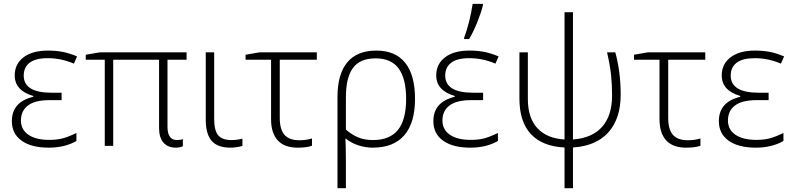

<svg xmlns="http://www.w3.org/2000/svg" viewBox="-20 -769 4187 1012"><path d="M304.7 -280.3V-241.2H241.2Q164.6 -241.2 127.4 -212.9Q90.3 -184.6 90.3 -133.8Q90.3 -85.9 129.6 -58.8Q168.9 -31.7 240.2 -31.7Q274.9 -31.7 304 -38.1Q333 -44.4 382.8 -67.9V-25.9Q321.3 9.3 236.8 9.3Q145 9.3 93.8 -27.6Q42.5 -64.5 42.5 -130.4Q42.5 -231.9 155.3 -258.8V-263.2Q57.6 -291.5 57.6 -371.6Q57.6 -431.6 104.2 -467Q150.9 -502.4 231.9 -502.4Q275.9 -502.4 311.3 -495.4Q346.7 -488.3 386.2 -471.7L369.6 -433.6Q302.2 -462.4 231.9 -462.4Q168 -462.4 136.5 -438.5Q105 -414.6 105 -370.6Q105 -280.3 252.4 -280.3Z M913.1 -30.8Q932.1 -30.8 943.8 -36.1V2Q926.8 9.3 906.7 9.3Q865.2 9.3 841.8 -17.1Q818.4 -43.5 818.4 -94.7V-454.1H576.7V0H532.2V-454.1H432.1V-480.5L506.8 -493.2H963.4V-454.1H862.8V-101.1Q862.8 -30.8 913.1 -30.8Z M1108.9 -493.2V-142.1Q1108.9 -81.1 1130.1 -55.9Q1151.4 -30.8 1199.2 -30.8Q1228.5 -30.8 1257.8 -38.1V0Q1248.5 3.4 1230 6.3Q1211.4 9.3 1194.8 9.3Q1126 9.3 1095.2 -27.1Q1064.5 -63.5 1064.5 -137.2V-493.2Z M1649.9 -493.2V-454.1H1454.6V-147Q1454.6 -87.4 1479.2 -58.6Q1503.9 -29.8 1558.6 -29.8Q1592.8 -29.8 1624.5 -39.1V-1Q1599.1 9.3 1548.3 9.3Q1479 9.3 1443.8 -29.3Q1408.7 -67.9 1408.7 -141.1V-454.1H1274.4V-480.5L1347.7 -493.2Z M2167.5 -248Q2167.5 -121.6 2111.1 -56.2Q2054.7 9.3 1944.8 9.3Q1906.7 9.3 1868.9 -2.9Q1831.1 -15.1 1801.8 -39.1H1800.8L1802.2 3.4L1803.2 88.4V223.1H1758.8V-257.3Q1758.8 -378.4 1810.5 -440.4Q1862.3 -502.4 1963.4 -502.4Q2064 -502.4 2115.7 -438Q2167.5 -373.5 2167.5 -248ZM1959.5 -461.4Q1878.4 -461.4 1840.8 -411.4Q1803.2 -361.3 1803.2 -255.4V-85.9Q1834.5 -58.6 1868.2 -44.7Q1901.9 -30.8 1945.8 -30.8Q2034.2 -30.8 2077.4 -84Q2120.6 -137.2 2120.6 -248Q2120.6 -353 2081.8 -407.2Q2043 -461.4 1959.5 -461.4Z M2526.4 -280.3V-241.2H2462.9Q2386.2 -241.2 2349.1 -212.9Q2312 -184.6 2312 -133.8Q2312 -85.9 2351.3 -58.8Q2390.6 -31.7 2461.9 -31.7Q2496.6 -31.7 2525.6 -38.1Q2554.7 -44.4 2604.5 -67.9V-25.9Q2543 9.3 2458.5 9.3Q2366.7 9.3 2315.4 -27.6Q2264.2 -64.5 2264.2 -130.4Q2264.2 -231.9 2377 -258.8V-263.2Q2279.3 -291.5 2279.3 -371.6Q2279.3 -431.6 2325.9 -467Q2372.6 -502.4 2453.6 -502.4Q2497.6 -502.4 2533 -495.4Q2568.4 -488.3 2607.9 -471.7L2591.3 -433.6Q2523.9 -462.4 2453.6 -462.4Q2389.6 -462.4 2358.2 -438.5Q2326.7 -414.6 2326.7 -370.6Q2326.7 -280.3 2474.1 -280.3ZM2426.3 -569.8Q2439.5 -604 2452.1 -653.6Q2464.8 -703.1 2471.2 -748.5H2525.4V-741.2Q2517.1 -706.1 2496.6 -654.3Q2476.1 -602.5 2452.6 -563H2426.3Z M3000 -704.6V-33.7Q3101.6 -41.5 3153.8 -100.6Q3206.1 -159.7 3206.1 -265.6Q3206.1 -322.8 3200.9 -372.8Q3195.8 -422.9 3179.7 -493.2H3223.1Q3251.5 -390.6 3251.5 -270.5Q3251.5 -144 3187 -71.8Q3122.6 0.5 3000 8.3V223.1H2955.6V8.3Q2838.9 2.9 2778.3 -62.3Q2717.8 -127.4 2717.8 -249V-493.2H2762.2V-248Q2762.2 -147.9 2812 -93.8Q2861.8 -39.6 2955.6 -33.7V-704.6Z M3697.3 -493.2V-454.1H3502V-147Q3502 -87.4 3526.6 -58.6Q3551.3 -29.8 3606 -29.8Q3640.1 -29.8 3671.9 -39.1V-1Q3646.5 9.3 3595.7 9.3Q3526.4 9.3 3491.2 -29.3Q3456.1 -67.9 3456.1 -141.1V-454.1H3321.8V-480.5L3395 -493.2Z M4031.2 -280.3V-241.2H3967.8Q3891.1 -241.2 3854 -212.9Q3816.9 -184.6 3816.9 -133.8Q3816.9 -85.9 3856.2 -58.8Q3895.5 -31.7 3966.8 -31.7Q4001.5 -31.7 4030.5 -38.1Q4059.6 -44.4 4109.4 -67.9V-25.9Q4047.9 9.3 3963.4 9.3Q3871.6 9.3 3820.3 -27.6Q3769 -64.5 3769 -130.4Q3769 -231.9 3881.8 -258.8V-263.2Q3784.2 -291.5 3784.2 -371.6Q3784.2 -431.6 3830.8 -467Q3877.4 -502.4 3958.5 -502.4Q4002.4 -502.4 4037.8 -495.4Q4073.2 -488.3 4112.8 -471.7L4096.2 -433.6Q4028.8 -462.4 3958.5 -462.4Q3894.5 -462.4 3863 -438.5Q3831.5 -414.6 3831.5 -370.6Q3831.5 -280.3 3979 -280.3Z"/></svg>

Font: Bpm'online Open Sans Light
Style: Regular
Weight: 300
Foundry: Ascender Corporation
Version: Version 1.10